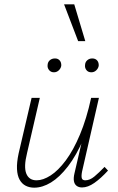

<svg xmlns="http://www.w3.org/2000/svg" viewBox="-20 -862 546 887"><path d="M138 5Q116 5 98.5 -4Q81 -13 70.5 -32Q60 -51 58.5 -81Q57 -111 66 -153L126 -410H164L105 -155Q89 -91 101.5 -60Q114 -29 149 -29Q179 -29 214 -51.5Q249 -74 284 -121Q319 -168 349.5 -240.5Q380 -313 401 -410H425Q401 -302 367 -223Q333 -144 294 -93.5Q255 -43 215.5 -19Q176 5 138 5ZM359 4Q344 4 334 -3.5Q324 -11 321.5 -25.5Q319 -40 324 -61L405 -410H437L359 -69Q355 -48 358 -38.5Q361 -29 374 -29Q395 -29 416 -46.5Q437 -64 463 -91L479 -74Q446 -38 416 -17Q386 4 359 4ZM229 -528Q215 -528 206.5 -538.5Q198 -549 200 -563Q201 -576 210.5 -584Q220 -592 234 -592Q248 -592 256 -582.5Q264 -573 263 -558Q261 -546 251.5 -537Q242 -528 229 -528ZM402 -528Q387 -528 379 -538.5Q371 -549 373 -563Q374 -576 383.5 -584Q393 -592 406 -592Q421 -592 429 -582.5Q437 -573 436 -558Q434 -546 424.5 -537Q415 -528 402 -528ZM341 -672 276 -842H323L374 -672Z"/></svg>

Font: Ysabeau ExtraLight
Style: Italic
Weight: 250
Italic angle: -12°
Version: Version 2.000;gftools[0.9.27.dev2+g8671c4b]